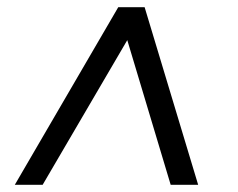

<svg xmlns="http://www.w3.org/2000/svg" viewBox="-20 -511 658 531"><path d="M332 -400 98 0H21L307 -491H380L528 0H452Z"/></svg>

Font: Rosario Light
Style: Italic
Weight: 300
Italic angle: -8.05°
Designer: Hector Gatti
Foundry: Omnibus Type
Version: Version 1.101; ttfautohint (v1.8.1.43-b0c9)